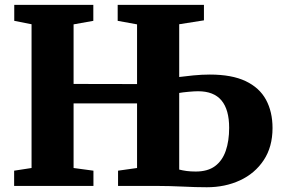

<svg xmlns="http://www.w3.org/2000/svg" viewBox="-20 -763 1160 788"><path d="M829 5.5Q805.5 5.5 781.2 4.8Q757 4 731 2.8Q705 1.5 677 0.8Q649 0 618.5 0H464.5V-62.5L542.5 -73.5V-338.5H282V-73.5L363.5 -62.5V0H38V-62.5L109.5 -73.5V-663.5L38.5 -677.5V-743H363V-677.5L282 -663V-418.5L542.5 -418V-663L463 -677.5V-743H817V-679.5L715.5 -663.5V-447Q737 -450 773 -453.5Q809 -457 841 -457Q931.5 -457 988.2 -430Q1045 -403 1071.8 -353.5Q1098.5 -304 1098.5 -237.5Q1098.5 -160 1062.2 -105.5Q1026 -51 965 -22.8Q904 5.5 829 5.5ZM783.5 -59Q832.5 -59 862.5 -81.2Q892.5 -103.5 906.5 -144Q920.5 -184.5 920.5 -238.5Q920.5 -313 889 -350.8Q857.5 -388.5 793 -388.5Q777 -388.5 753 -386.2Q729 -384 715.5 -381.5V-67Q729.5 -63.5 746 -61.2Q762.5 -59 783.5 -59Z"/></svg>

Font: Merriweather 28pt Black
Style: Regular
Weight: 900
Version: Version 2.100